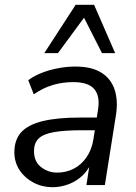

<svg xmlns="http://www.w3.org/2000/svg" viewBox="-20 -773 570 802"><path d="M199 9Q157 9 120.5 -10Q84 -29 62 -62Q40 -95 40 -137Q40 -189 68.5 -220.5Q97 -252 158 -267Q219 -282 315 -282H395L387 -229H326Q249 -229 204.5 -221Q160 -213 141 -194Q122 -175 122 -142Q122 -98 151.5 -75Q181 -52 219 -52Q256 -52 287.5 -68Q319 -84 341 -115.5Q363 -147 370 -190L389 -312Q399 -370 374.5 -400Q350 -430 286 -430Q241 -430 200.5 -418Q160 -406 121 -379L98 -438Q122 -456 154 -468.5Q186 -481 222.5 -488Q259 -495 295 -495Q363 -495 403.5 -469.5Q444 -444 459 -398Q474 -352 464 -290L418 0H341L358 -110H368Q355 -70 328.5 -43.5Q302 -17 268 -4Q234 9 199 9ZM165 -551 296 -753H373L461 -551H406L331 -699L222 -551Z"/></svg>

Font: Nunito Sans 12pt
Style: Italic
Weight: 400
Italic angle: -9°
Designer: Vernon Adams
Foundry: Vernon Adams
Version: Version 3.101;gftools[0.9.27]